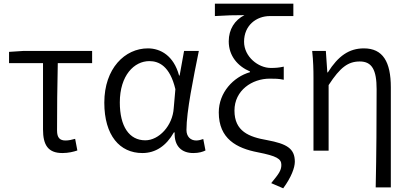

<svg xmlns="http://www.w3.org/2000/svg" viewBox="-20 -816 2223 1040"><path d="M318 13C350 13 379 6 399 -1L387 -64C370 -59 352 -55 335 -55C304 -55 289 -70 289 -109C289 -224 290 -348 293 -474H479V-540H105L29 -535V-474H213V-115C213 -31 240 13 318 13Z M751 13C822 13 880 -25 922 -99H926C923 -23 965 13 1027 13C1058 13 1079 6 1093 -1L1081 -63C1070 -59 1056 -55 1043 -55C1013 -55 990 -75 990 -112C990 -213 1028 -396 1057 -540H977L953 -407H950C921 -514 850 -554 781 -554C657 -554 545 -446 545 -260C545 -82 629 13 751 13ZM767 -56C680 -56 629 -131 629 -261C629 -408 707 -485 789 -485C840 -485 900 -459 930 -333L921 -230C915 -135 841 -56 767 -56Z M1514 204C1558 144 1577 92 1577 60C1577 -12 1533 -37 1427 -57C1328 -74 1250 -105 1250 -217C1250 -327 1346 -390 1441 -390C1469 -390 1489 -390 1517 -384V-455C1488 -449 1474 -448 1446 -448C1380 -448 1302 -508 1302 -590C1302 -679 1369 -729 1442 -729H1569V-796H1144V-729C1211 -733 1242 -734 1304 -734C1251 -707 1219 -657 1219 -592C1219 -513 1268 -457 1334 -429V-425C1244 -399 1165 -315 1165 -207C1165 -64 1262 -13 1377 9C1478 29 1504 44 1504 77C1504 108 1489 127 1449 176Z M2015 199H2097V-343C2097 -481 2054 -554 1951 -554C1871 -554 1812 -513 1756 -424H1753L1745 -540H1671C1677 -484 1678 -438 1678 -395V0H1760V-355C1823 -452 1866 -483 1929 -483C1995 -483 2020 -437 2020 -333C2020 -172 2019 22 2015 199Z"/></svg>

Font: ChiuKong Gothic MN Normal
Style: Regular
Weight: 350
Designer: Ryoko NISHIZUKA 西塚涼子 (kana, bopomofo & ideographs); Paul D. Hunt (Latin, Greek & Cyrillic); Sandoll Communications 산돌커뮤니
Foundry: Adobe
Version: Version 1.300